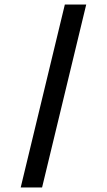

<svg xmlns="http://www.w3.org/2000/svg" viewBox="-20 -772 469 844"><path d="M359 -752 165 52H71L265 -752Z"/></svg>

Font: Pathway Extreme 8pt Thin 12pt
Style: Bold
Weight: 700
Version: Version 1.001;gftools[0.9.26]